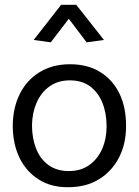

<svg xmlns="http://www.w3.org/2000/svg" viewBox="-20 -765 576 798"><path d="M264 13Q192 14 140 -19.5Q88 -53 60.5 -110.5Q33 -168 33 -244Q34 -318 62.5 -375Q91 -432 144.5 -465Q198 -498 271 -498Q344 -498 396 -466Q448 -434 476 -377Q504 -320 504 -241Q504 -167 474.5 -110Q445 -53 391.5 -20Q338 13 264 13ZM266 -54Q316 -54 351 -79Q386 -104 404.5 -146Q423 -188 423 -240Q423 -295 405.5 -338Q388 -381 354.5 -406Q321 -431 270 -431Q221 -431 186 -406Q151 -381 132.5 -339Q114 -297 113 -245Q113 -191 130 -147.5Q147 -104 181.5 -79Q216 -54 266 -54ZM266 -687 340 -589 412 -599 297 -745H234L120 -599L191 -589Z"/></svg>

Font: Catamaran Thin
Style: Regular
Weight: 400
Version: Version 2.000